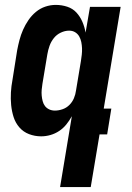

<svg xmlns="http://www.w3.org/2000/svg" viewBox="-20 -548 540 783"><path d="M204 -97Q219 -97 235 -102.5Q251 -108 263 -120Q275 -132 281.5 -147.5Q288 -163 290 -179L310 -299Q312 -312 313.5 -325Q315 -338 314.5 -351Q314 -364 311.5 -376.5Q309 -389 303 -399.5Q297 -410 286.5 -416.5Q276 -423 262 -423Q245 -423 228 -415Q211 -407 199.5 -392.5Q188 -378 182 -361Q176 -344 173 -326L153 -206Q151 -194 150 -182Q149 -170 150 -158.5Q151 -147 154 -135.5Q157 -124 163.5 -115.5Q170 -107 180.5 -102Q191 -97 204 -97ZM225 215 273 -74Q263 -56 250.5 -40.5Q238 -25 221.5 -14Q205 -3 186 2.5Q167 8 148 8Q122 8 98.5 -1Q75 -10 59 -28.5Q43 -47 35.5 -70.5Q28 -94 25.5 -119.5Q23 -145 24.5 -171Q26 -197 31 -223L50 -343Q54 -364 59.5 -385Q65 -406 74 -426.5Q83 -447 96 -466Q109 -485 126.5 -499.5Q144 -514 165 -521Q186 -528 207 -528Q232 -528 254.5 -520.5Q277 -513 292 -496.5Q307 -480 316 -459Q325 -438 329 -415L347 -520H472L403 -105H434L417 0H386L350 215Z"/></svg>

Font: Iosevka Extrabold Oblique
Style: Regular
Weight: 800
Italic angle: -9°
Monospace: yes
Designer: Belleve Invis
Foundry: Belleve Invis
Version: Version 32.5.0; ttfautohint (v1.8.4)